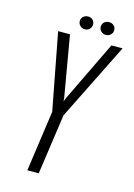

<svg xmlns="http://www.w3.org/2000/svg" viewBox="-107 -739 557 797"><g transform="rotate(15 171.5 -341.0)"><path d="M92 0 129 -261 66 -591H117L162 -330L163 -315L169 -330L295 -591H343L178 -259L141 0ZM171 -627Q159 -627 150.5 -635Q142 -643 142 -655Q142 -667 150.5 -674.5Q159 -682 171 -682Q183 -682 191 -674.5Q199 -667 199 -655Q199 -643 191 -635Q183 -627 171 -627ZM261 -627Q249 -627 240.5 -635Q232 -643 232 -655Q232 -667 240.5 -674.5Q249 -682 261 -682Q273 -682 281.5 -674.5Q290 -667 290 -655Q290 -643 281.5 -635Q273 -627 261 -627Z"/></g></svg>

Font: Alumni Sans Thin Light
Style: Italic
Weight: 300
Italic angle: -8°
Version: Version 1.016